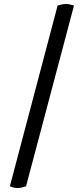

<svg xmlns="http://www.w3.org/2000/svg" viewBox="-20 -792 425 973"><path d="M69 161Q87 161 112 152L355 -764Q329 -772 313 -772Q299 -772 272 -764L30 152Q51 161 69 161Z"/></svg>

Font: Federant
Style: Regular
Weight: 400
Designer: Olexa M. Volochay, Alexei Vanyashin, Otto Ludwig Naegele
Foundry: Cyreal (www.cyreal.org)
Version: Version 1.011; ttfautohint (v1.4.1)